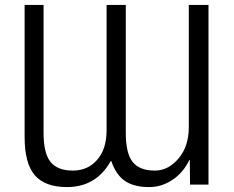

<svg xmlns="http://www.w3.org/2000/svg" viewBox="-20 -750 952 780"><path d="M749 -100Q725 -49 681 -19.5Q637 10 586 10Q524 10 487.5 -15Q451 -40 432 -96H430Q371 10 252 10Q163 10 121.5 -38Q80 -86 80 -193V-730H157V-210Q157 -127 185.5 -92Q214 -57 276 -57Q337 -57 375 -101Q413 -145 413 -220V-730H491V-210Q491 -127 519 -92Q547 -57 609 -57Q664 -57 705.5 -106.5Q747 -156 747 -233V-730H827V0H752L751 -100Z"/></svg>

Font: Mplus 1p
Style: Regular
Weight: 400
Version: Version 1.061